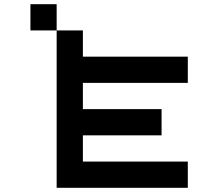

<svg xmlns="http://www.w3.org/2000/svg" viewBox="-20 -895 1040 915"><path d="M125 -875H250V-750H125ZM250 -750H375V-625H875V-500H375V-375H750V-250H375V-125H875V0H250Z"/></svg>

Font: Dogica
Style: Regular
Weight: 400
Monospace: yes
Designer: Roberto Mocci
Version: Version 001.012